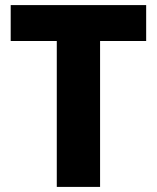

<svg xmlns="http://www.w3.org/2000/svg" viewBox="-20 -734 616 754"><path d="M203 0H373V-573H554V-714H22V-573H203Z"/></svg>

Font: Kathrein 85 Heavy
Style: Regular
Weight: 900
Designer: Lazydogs Typefoundry, based on Open Sans by Ascender Corporation
Foundry: Lazydogs Typefoundry
Version: Version 1.003;PS 001.003;hotconv 1.0.88;makeotf.lib2.5.64775